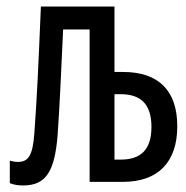

<svg xmlns="http://www.w3.org/2000/svg" viewBox="-20 -556 570 587"><path d="M51 11C122 11 147 -34 156 -141C163 -240 166 -319 173 -466H254V0H356C464 0 522 -61 522 -170C522 -278 466 -336 356 -336H330V-536H105C97 -344 93 -259 85 -148C80 -81 67 -61 35 -61C27 -61 20 -62 10 -65V4C23 9 35 11 51 11ZM330 -68V-268H349C411 -268 443 -237 443 -168C443 -99 411 -68 349 -68Z"/></svg>

Font: Noto Sans Mono Condensed
Style: Regular
Weight: 400
Width: 3
Designer: Monotype Design Team
Foundry: Monotype Imaging Inc.
Version: Version 2.014